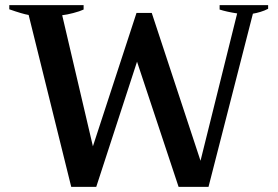

<svg xmlns="http://www.w3.org/2000/svg" viewBox="-20 -720 1076 744"><path d="M91 -662Q67 -666 16 -684V-700H304V-683Q289 -676 264 -669.5Q239 -663 221 -661L340 -153L509 -670H568L757 -97L899 -668Q859 -674 831 -683V-700H1019V-686Q1006 -679 989.5 -674Q973 -669 960 -667L788 4H672L511 -481L353 4H256Z"/></svg>

Font: Trirong SemiBold
Style: Regular
Weight: 600
Designer: Katatrad Team
Foundry: CadsonDemak
Version: Version 1.001